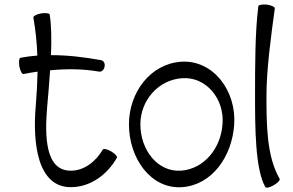

<svg xmlns="http://www.w3.org/2000/svg" viewBox="-20 -833 1333 874"><path d="M87 -496C108 -500 129 -504 151 -507C150 -456 147 -405 143 -354C127 -175 153 19 302 19C391 19 468 -37 512 -115C516 -120 504 -133 486 -144C468 -154 451 -158 448 -152C416 -98 364 -56 302 -56C186 -56 183 -211 195 -350C200 -401 204 -457 208 -513C283 -520 357 -520 431 -507C442 -505 454 -515 456 -530C459 -544 452 -557 440 -559C365 -573 288 -582 212 -582C215 -653 214 -720 206 -767C205 -773 187 -775 167 -772C146 -768 131 -760 132 -753C142 -696 148 -638 150 -580C124 -578 99 -575 73 -570C67 -569 65 -552 68 -531C72 -511 80 -495 87 -496Z M809 19C946 9 1036 -121 1046 -265C1057 -421 949 -562 804 -552C664 -542 567 -412 567 -267C567 -112 667 29 809 19ZM619 -267C619 -376 701 -470 809 -477C918 -485 1002 -383 993 -269C986 -159 910 -64 804 -56C697 -49 619 -151 619 -267Z M1156 -805C1141 -687 1141 -535 1141 -400C1141 -257 1141 -63 1188 19C1191 24 1208 21 1226 10C1244 0 1256 -13 1253 -19C1193 -122 1193 -269 1193 -400C1193 -514 1213 -664 1231 -795C1232 -801 1216 -809 1195 -812C1175 -814 1157 -811 1156 -805Z"/></svg>

Font: Nupuram Light
Style: Regular
Weight: 300
Designer: Santhosh Thottingal (santhosh.thottingal@gmail.com)
Foundry: SMC
Version: Version 1.000